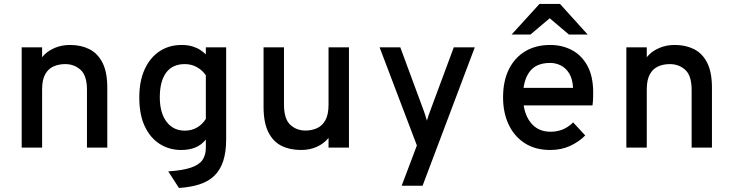

<svg xmlns="http://www.w3.org/2000/svg" viewBox="-20 -752 3736 978"><path d="M90.5 0V-511H194.5V-398.5L180 -427Q184 -451.5 205.8 -473.2Q227.5 -495 261.5 -509Q295.5 -523 337.5 -523Q392 -523 434.8 -501.8Q477.5 -480.5 502 -432.8Q526.5 -385 526.5 -305V0H423V-294Q423 -367 390.5 -396.2Q358 -425.5 312 -425.5Q279.5 -425.5 252.8 -413.8Q226 -402 210.2 -373.8Q194.5 -345.5 194.5 -296V0Z M891.5 205.5 837 121Q912 116 953.5 101.5Q995 87 1011.8 62.2Q1028.5 37.5 1028.5 1V-41Q1006 -13.5 975.2 -0.8Q944.5 12 902.5 12Q843 12 794.8 -18Q746.5 -48 718 -107.5Q689.5 -167 689.5 -256Q689.5 -339.5 717 -399.2Q744.5 -459 793 -491Q841.5 -523 905 -523Q936 -523 959.8 -515.8Q983.5 -508.5 1000.2 -497.5Q1017 -486.5 1028.5 -475V-511H1132V-42.5Q1132 22 1117.2 67.5Q1102.5 113 1072.8 142.2Q1043 171.5 997.8 186.5Q952.5 201.5 891.5 205.5ZM921.5 -86.5Q955.5 -86.5 983 -102Q1010.5 -117.5 1028.5 -146.5V-368Q1012.5 -393 984.2 -409.2Q956 -425.5 921.5 -425.5Q858.5 -425.5 826.2 -381.8Q794 -338 794 -256Q794 -177.5 828.2 -132Q862.5 -86.5 921.5 -86.5Z M1513.5 12Q1457 12 1414 -9.2Q1371 -30.5 1346.8 -79Q1322.5 -127.5 1322.5 -208.5V-511H1426.5V-220.5Q1426.5 -146.5 1458.2 -116.8Q1490 -87 1536 -87Q1567.5 -87 1594.2 -98.8Q1621 -110.5 1637.2 -139.2Q1653.5 -168 1653.5 -218.5V-511H1757.5V0H1653.5V-49.5Q1630.5 -21 1594.5 -4.5Q1558.5 12 1513.5 12Z M2026 194 2103.5 -11 1913.5 -511H2019L2139 -186.5Q2143 -175 2147 -162.5Q2151 -150 2154.5 -137.5Q2158.5 -150.5 2162.5 -162.8Q2166.5 -175 2171 -186.5L2291.5 -511H2398.5L2132.5 194Z M2783 12Q2707.5 12 2653.8 -22.2Q2600 -56.5 2571.2 -117Q2542.5 -177.5 2542.5 -256Q2542.5 -339.5 2572.2 -399.2Q2602 -459 2655.8 -491Q2709.5 -523 2783 -523Q2843 -523 2892.8 -497Q2942.5 -471 2972 -417.2Q3001.5 -363.5 3001.5 -280Q3001.5 -267.5 3001 -250.8Q3000.5 -234 2998 -215H2622.5V-304.5H2899Q2896.5 -351 2878.8 -379Q2861 -407 2835.5 -419.2Q2810 -431.5 2783 -431.5Q2710 -431.5 2677 -385.8Q2644 -340 2644 -262Q2644 -179.5 2681 -130.2Q2718 -81 2784.5 -81Q2817 -81 2845.5 -92.2Q2874 -103.5 2899.5 -128.5L2961 -62Q2929 -29.5 2884 -8.8Q2839 12 2783 12ZM2586 -576 2728 -732H2832.5L2973.5 -576H2878L2780 -659L2682 -576Z M3170.5 0V-511H3274.5V-398.5L3260 -427Q3264 -451.5 3285.8 -473.2Q3307.5 -495 3341.5 -509Q3375.5 -523 3417.5 -523Q3472 -523 3514.8 -501.8Q3557.5 -480.5 3582 -432.8Q3606.5 -385 3606.5 -305V0H3503V-294Q3503 -367 3470.5 -396.2Q3438 -425.5 3392 -425.5Q3359.5 -425.5 3332.8 -413.8Q3306 -402 3290.2 -373.8Q3274.5 -345.5 3274.5 -296V0Z"/></svg>

Font: Overpass Mono SemiBold
Style: Regular
Weight: 600
Monospace: yes
Designer: Delve Withrington, Dave Bailey
Foundry: Delve Fonts LLC
Version: Version 4.000